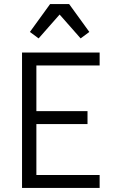

<svg xmlns="http://www.w3.org/2000/svg" viewBox="-20 -930 590 950"><path d="M89 0V-670H473V-606H160V-380H413V-316H160V-64H473V0ZM379 -740 275 -858 171 -740 128 -772 228 -910H322L422 -772Z"/></svg>

Font: Lode
Style: Regular
Weight: 400
Monospace: yes
Designer: Belleve Invis
Foundry: Belleve Invis
Version: Version 29.2.0; ttfautohint (v1.8.3)